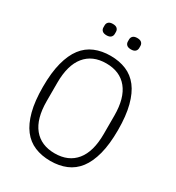

<svg xmlns="http://www.w3.org/2000/svg" viewBox="-208 -1006 1046 1143"><g transform="rotate(30 314.5 -434.5)"><path d="M314 12Q254 12 206 -8Q158 -28 125 -71Q92 -114 74 -182.5Q56 -251 56 -349Q56 -446 74 -515Q92 -584 125 -627Q158 -670 206 -690Q254 -710 314 -710Q374 -710 422 -690Q470 -670 503 -627Q536 -584 554 -515Q572 -446 572 -349Q572 -251 554 -182.5Q536 -114 503 -71Q470 -28 422 -8Q374 12 314 12ZM314 -40Q408 -40 459 -102.5Q510 -165 510 -286V-412Q510 -533 459 -595.5Q408 -658 314 -658Q220 -658 169 -595.5Q118 -533 118 -412V-286Q118 -165 169 -102.5Q220 -40 314 -40ZM230 -803Q210 -803 200.5 -812Q191 -821 191 -835V-849Q191 -863 200.5 -872Q210 -881 230 -881Q250 -881 259.5 -872Q269 -863 269 -849V-835Q269 -821 259.5 -812Q250 -803 230 -803ZM398 -803Q378 -803 368.5 -812Q359 -821 359 -835V-849Q359 -863 368.5 -872Q378 -881 398 -881Q418 -881 427.5 -872Q437 -863 437 -849V-835Q437 -821 427.5 -812Q418 -803 398 -803Z"/></g></svg>

Font: IBM Plex Sans Cond Light
Style: Regular
Weight: 300
Width: 3
Designer: Mike Abbink, Paul van der Laan, Pieter van Rosmalen
Foundry: Bold Monday
Version: Version 1.3